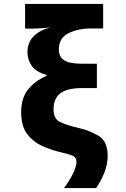

<svg xmlns="http://www.w3.org/2000/svg" viewBox="-20 -780 640 979"><path d="M470 179Q529 92 529 15Q529 -61 481 -88.5Q433 -116 383 -127Q315 -143 284 -159Q253 -175 253 -224Q253 -277 287.5 -304Q322 -331 400 -331H474V-455H400Q333 -455 306.5 -473Q280 -491 280 -528Q280 -586 329 -610.5Q378 -635 444 -635H506V-760H108V-634H131Q185 -634 235 -640Q182 -626 151 -594.5Q120 -563 120 -514Q120 -476 141.5 -444.5Q163 -413 218 -398V-394Q154 -365 121 -321Q88 -277 88 -208Q88 -136 119 -96Q150 -56 193.5 -36.5Q237 -17 276 -7Q326 4 348 13Q370 22 370 46Q370 68 351.5 106Q333 144 306 179Z"/></svg>

Font: Noto Sans Mono UI ExtraBold
Style: Regular
Weight: 800
Designer: Monotype Design team
Foundry: Monotype Imaging Inc.
Version: 1.000